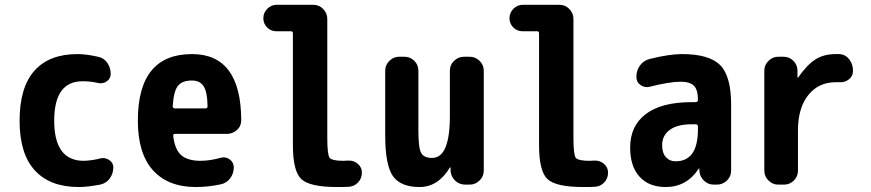

<svg xmlns="http://www.w3.org/2000/svg" viewBox="-20 -750 3540 780"><path d="M387.7 -106.4Q406.2 -111.3 423.3 -100.1Q440.4 -88.9 440.4 -70.3Q440.4 -44.9 425.8 -24.9Q411.1 -4.9 386.7 0Q335 9.8 299.8 9.8Q183.6 9.8 121.6 -57.6Q59.6 -125 59.6 -259.8Q59.6 -394.5 119.6 -462.4Q179.7 -530.3 294.9 -530.3Q330.1 -530.3 377.9 -519.5Q402.3 -514.6 416 -494.6Q429.7 -474.6 429.7 -450.2Q429.7 -430.7 413.6 -419.4Q397.5 -408.2 377 -413.1Q347.7 -419.9 315.4 -419.9Q200.2 -419.9 200.2 -259.8Q200.2 -96.7 320.3 -96.7Q353.5 -97.7 387.7 -106.4Z M814.5 -309.6Q823.2 -309.6 823.2 -318.4Q822.3 -377 807.1 -399.9Q792 -422.9 759.8 -422.9Q720.7 -422.9 703.1 -401.4Q685.5 -379.9 681.6 -318.4Q681.6 -310.5 690.4 -309.6ZM759.8 -530.3Q959 -530.3 960 -261.7Q960 -237.3 942.4 -221.7Q924.8 -206.1 901.4 -206.1H691.4Q682.6 -206.1 683.6 -198.2Q690.4 -141.6 716.8 -119.1Q743.2 -96.7 794.9 -96.7Q833 -96.7 877.9 -109.4Q897.5 -114.3 913.6 -102.1Q929.7 -89.8 929.7 -70.3Q929.7 -44.9 915 -25.4Q900.4 -5.9 876 -1Q826.2 9.8 775.4 9.8Q663.1 9.8 601.6 -58.1Q540 -126 540 -259.8Q540 -530.3 759.8 -530.3Z M1394.5 -97.7Q1417 -98.6 1433.6 -84.5Q1450.2 -70.3 1450.2 -48.8Q1450.2 -25.4 1434.6 -8.8Q1418.9 7.8 1396.5 8.8Q1381.8 9.8 1349.6 9.8Q1238.3 9.8 1204.1 -22.5Q1169.9 -54.7 1169.9 -160.2V-614.3Q1169.9 -623 1162.1 -623H1103.5Q1080.1 -623 1064.9 -638.7Q1049.8 -654.3 1049.8 -676.3Q1049.8 -698.2 1065.9 -714.4Q1082 -730.5 1103.5 -730.5H1252.9Q1276.4 -730.5 1293 -713.4Q1309.6 -696.3 1309.6 -672.9V-190.4Q1309.6 -122.1 1318.8 -109.4Q1328.1 -96.7 1375 -96.7Q1377.9 -96.7 1384.3 -97.2Q1390.6 -97.7 1394.5 -97.7Z M1887.7 -519.5Q1911.1 -519.5 1928.2 -502.9Q1945.3 -486.3 1945.3 -462.9V-56.6Q1945.3 -33.2 1928.2 -16.6Q1911.1 0 1887.7 0H1870.1Q1845.7 0 1828.6 -16.6Q1811.5 -33.2 1810.5 -56.6V-69.3Q1810.5 -70.3 1809.6 -70.3Q1807.6 -70.3 1807.6 -69.3Q1759.8 9.8 1684.6 9.8Q1607.4 9.8 1576.2 -34.7Q1544.9 -79.1 1544.9 -200.2V-462.9Q1544.9 -486.3 1562 -502.9Q1579.1 -519.5 1601.6 -519.5H1623Q1646.5 -519.5 1663.1 -502.9Q1679.7 -486.3 1679.7 -462.9V-219.7Q1679.7 -149.4 1690.9 -128.9Q1702.1 -108.4 1735.4 -108.4Q1808.6 -108.4 1807.6 -283.2V-462.9Q1807.6 -486.3 1824.7 -502.9Q1841.8 -519.5 1865.2 -519.5Z M2394.5 -97.7Q2417 -98.6 2433.6 -84.5Q2450.2 -70.3 2450.2 -48.8Q2450.2 -25.4 2434.6 -8.8Q2418.9 7.8 2396.5 8.8Q2381.8 9.8 2349.6 9.8Q2238.3 9.8 2204.1 -22.5Q2169.9 -54.7 2169.9 -160.2V-614.3Q2169.9 -623 2162.1 -623H2103.5Q2080.1 -623 2064.9 -638.7Q2049.8 -654.3 2049.8 -676.3Q2049.8 -698.2 2065.9 -714.4Q2082 -730.5 2103.5 -730.5H2252.9Q2276.4 -730.5 2293 -713.4Q2309.6 -696.3 2309.6 -672.9V-190.4Q2309.6 -122.1 2318.8 -109.4Q2328.1 -96.7 2375 -96.7Q2377.9 -96.7 2384.3 -97.2Q2390.6 -97.7 2394.5 -97.7Z M2815.4 -224.6V-236.3Q2815.4 -245.1 2805.7 -245.1H2790Q2731.4 -245.1 2700.7 -222.2Q2669.9 -199.2 2669.9 -160.2Q2669.9 -128.9 2685.1 -111.8Q2700.2 -94.7 2724.6 -94.7Q2815.4 -94.7 2815.4 -224.6ZM2750 -530.3Q2861.3 -530.3 2905.8 -485.4Q2950.2 -440.4 2950.2 -325.2V-56.6Q2950.2 -33.2 2933.1 -16.6Q2916 0 2892.6 0H2879.9Q2855.5 0 2838.9 -17.1Q2822.3 -34.2 2821.3 -56.6V-64.5Q2821.3 -65.4 2820.3 -65.4Q2818.4 -65.4 2818.4 -64.5Q2769.5 9.8 2684.6 9.8Q2616.2 9.8 2578.1 -32.2Q2540 -74.2 2540 -150.4Q2540 -238.3 2603.5 -286.6Q2667 -335 2790 -335H2805.7Q2814.5 -335 2815.4 -343.8V-344.7Q2815.4 -384.8 2799.3 -401.4Q2783.2 -418 2745.1 -418Q2700.2 -418 2619.1 -397.5Q2599.6 -392.6 2582.5 -404.3Q2565.4 -416 2565.4 -436.5V-438.5Q2565.4 -464.8 2580.6 -484.9Q2595.7 -504.9 2620.1 -510.7Q2699.2 -530.3 2750 -530.3Z M3388.7 -530.3Q3414.1 -529.3 3429.7 -509.3Q3445.3 -489.3 3445.3 -462.9V-461.9Q3445.3 -440.4 3428.2 -427.2Q3411.1 -414.1 3388.7 -416H3375Q3305.7 -416 3263.7 -363.8Q3221.7 -311.5 3221.7 -219.7V-56.6Q3221.7 -33.2 3205.1 -16.6Q3188.5 0 3165 0H3141.6Q3118.2 0 3101.6 -17.1Q3085 -34.2 3085 -56.6V-462.9Q3085 -486.3 3102.1 -502.9Q3119.1 -519.5 3141.6 -519.5H3163.1Q3186.5 -519.5 3203.1 -502.9Q3219.7 -486.3 3219.7 -462.9V-435.5Q3219.7 -434.6 3220.7 -434.6Q3222.7 -434.6 3222.7 -435.5Q3258.8 -487.3 3293 -508.8Q3327.1 -530.3 3375 -530.3Z"/></svg>

Font: Rounded Mgen+ 2m bold
Style: Bold
Weight: 700
Designer: [Source Han Sans]
Ryoko NISHIZUKA  (kana & ideographs); Paul D. Hunt (Latin, Greek & Cyrillic); Wenlong ZHANG  (bopomofo
Version: Version 1.059.20150602